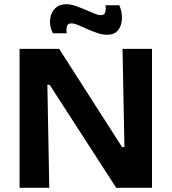

<svg xmlns="http://www.w3.org/2000/svg" viewBox="-20 -892 815 912"><path d="M73 0V-660H261L560 -193H571L562 -660H702V0H532L216 -489H205L214 0ZM489 -727Q467 -727 443 -735Q419 -743 395.5 -753.5Q372 -764 352 -772.5Q332 -781 319 -781Q302 -781 298 -766.5Q294 -752 297 -734H231Q214 -769 218 -801Q222 -833 242 -852.5Q262 -872 294 -872Q315 -872 338.5 -864Q362 -856 385 -846Q408 -836 427.5 -828Q447 -820 459 -820Q477 -820 480.5 -835.5Q484 -851 481 -867H547Q561 -833 559 -800.5Q557 -768 540 -747.5Q523 -727 489 -727Z"/></svg>

Font: Bricolage Grotesque
Style: Bold
Weight: 700
Designer: Mathieu Triay
Foundry: Atelier Triay
Version: Version 1.001;gftools[0.9.33.dev8+g029e19f]